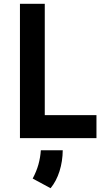

<svg xmlns="http://www.w3.org/2000/svg" viewBox="-20 -720 538 1001"><path d="M84 -700.2H213.4V-119.6H482.9V0H84ZM150.4 210.9Q170.4 173.3 180.4 137.2Q190.4 101.1 192.9 63.5H307.1Q306.6 120.6 290.3 172.6Q273.9 224.6 243.7 261.2Z"/></svg>

Font: Selawik Semibold
Style: Regular
Weight: 600
Designer: Aaron Bell
Foundry: Microsoft Corporation
Version: Version 1.01